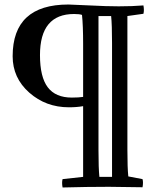

<svg xmlns="http://www.w3.org/2000/svg" viewBox="-20 -827 717 850"><path d="M544 -756V-163Q544 -84 548 -46L611 -34Q615 -20 611 2Q507 0 462 0Q366 0 257 3Q253 -19 257 -34L348 -44V-357Q320 -352 285 -352Q183 -352 109.5 -417Q36 -482 36 -578Q36 -807 283 -807Q288 -807 446 -800Q467 -799 506 -799Q568 -799 615 -803Q619 -781 615 -766ZM298 -395Q329 -395 348 -398V-633Q348 -714 343 -761Q332 -765 308 -765Q157 -765 157 -583Q157 -486 191.5 -440.5Q226 -395 298 -395ZM416 -163Q416 -82 420 -44H476V-637Q476 -718 472 -756H416Z"/></svg>

Font: Adamina
Style: Regular
Weight: 400
Designer: Cyreal (www.cyreal.org)
Foundry: Alexei Vanyashin
Version: Version 1.013